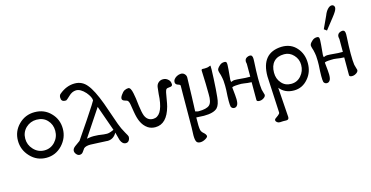

<svg xmlns="http://www.w3.org/2000/svg" viewBox="-96 -1237 3869 2003"><g transform="rotate(-15 1838.5 -235.0)"><path d="M515 -237Q515 -138 444 -62Q373 12 273 12Q170 12 100 -63Q30 -137 30 -237Q30 -338 101 -409Q172 -480 273 -480Q378 -480 446 -409Q515 -339 515 -237ZM388 -353Q345 -399 273 -399Q206 -399 157 -353Q109 -306 109 -237Q109 -170 155 -121Q203 -68 273 -68Q340 -68 387 -118Q433 -168 433 -237Q433 -306 388 -353Z M1157 18Q1159 41 1147 60Q1135 79 1112 79Q1075 79 1056 30Q1051 9 1033 -56Q998 7 933 7L924 6Q914 6 891 4.5Q868 3 841 2Q761 -2 749 -2Q700 -2 678 17Q675 19 652 53Q639 72 614 72Q596 72 580.5 54Q565 36 565 17Q565 -7 593 -28Q612 -43 650 -69Q679 -109 777 -256Q896 -435 896 -441Q896 -477 851 -531Q798 -590 749 -588Q706 -586 670 -550Q633 -515 626 -513H614Q572 -513 572 -557Q572 -582 586 -594Q665 -661 755 -661Q836 -661 887 -597Q940 -534 998 -378L1082 -137Q1102 -82 1131 -32Q1157 12 1157 18ZM1022 -89 925 -363 731 -71 756 -75Q776 -79 805 -79Q853 -79 912 -69Q938 -67 947 -67Q974 -67 1022 -89Z M1734 -389Q1734 -375 1717 -369Q1716 -368 1688 -365Q1670 -364 1663 -352Q1653 -334 1644 -271Q1632 -198 1626 -178Q1578 -2 1453 -2Q1408 -2 1374 -24Q1329 -54 1305 -109Q1287 -149 1276 -216Q1270 -247 1263 -296Q1257 -332 1243 -343Q1240 -346 1213 -354Q1193 -360 1188 -374Q1183 -391 1202 -418Q1222 -447 1239 -457Q1262 -469 1283 -469Q1310 -469 1323 -402Q1333 -359 1343 -263Q1353 -187 1366 -153Q1391 -92 1452 -92Q1550 -92 1571 -281Q1572 -313 1582 -396Q1585 -427 1606 -446Q1627 -465 1656 -465Q1690 -466 1715 -440Q1734 -422 1734 -389Z M1818 -261 1819 -352Q1819 -364 1792 -371Q1766 -380 1766 -405Q1766 -436 1807 -460Q1831 -472 1853 -472Q1876 -472 1891.5 -455.5Q1907 -439 1907 -418L1901 -206Q1900 -186 1899.5 -169.5Q1899 -153 1898.5 -138.5Q1898 -124 1897.5 -112Q1897 -100 1896.5 -90.5Q1896 -81 1896 -74Q1896 -67 1895.5 -62.5Q1895 -58 1895 -56V-54Q1919 -46 1930 -46Q2017 -46 2049 -75Q2081 -104 2078 -192Q2078 -294 2071 -447Q2070 -455 2076 -460Q2078 -462 2083 -462Q2107 -460 2121 -462Q2127 -462 2134 -463Q2141 -464 2147 -466Q2153 -468 2158 -470Q2163 -472 2166 -473L2169 -474Q2173 -474 2173 -472Q2176 -462 2170 -335Q2164 -210 2156 -138Q2149 -58 2118 -26Q2078 14 1972 14L1953 13Q1918 11 1890 10Q1887 114 1895 147Q1901 169 1923 187Q1945 206 1948 225Q1949 238 1922 254Q1893 271 1865 271Q1835 271 1824 251.5Q1813 232 1813 183Q1813 160 1816 97Z M2624 -392Q2618 -293 2618 -216Q2618 -136 2624 -95L2633 -62Q2641 -35 2641 -34Q2641 -10 2605 7Q2590 14 2574 14Q2543 14 2543 -4V-196Q2522 -196 2500 -199Q2485 -200 2464 -204Q2434 -209 2405 -207Q2332 -205 2334 -193Q2345 -91 2345 -65Q2345 -20 2334 -4Q2322 17 2300 17Q2278 17 2266 -4Q2256 -42 2266 -187Q2268 -227 2264 -286Q2261 -314 2252 -351Q2242 -380 2239 -398Q2233 -422 2271 -454Q2291 -473 2322 -473Q2339 -473 2344 -462Q2347 -454 2347 -435Q2347 -409 2336 -297Q2332 -276 2337 -254Q2337 -253 2342 -255Q2347 -257 2361 -262Q2370 -265 2405 -263Q2434 -261 2492 -256Q2502 -255 2544 -255V-394L2543 -399Q2542 -404 2541 -410Q2540 -416 2540 -420Q2540 -456 2581 -467Q2591 -469 2597 -469Q2625 -469 2625 -425Q2625 -414 2624 -392Z M2738 184 2718 -212Q2718 -464 2939 -472Q3040 -474 3101 -404Q3161 -336 3161 -236Q3161 -139 3103 -72Q3041 2 2949 2Q2851 2 2796 -68L2818 253Q2819 283 2790 283Q2753 281 2721 284Q2704 285 2690.5 274.5Q2677 264 2677 251Q2677 242 2684 236Q2688 232 2718 211Q2738 196 2738 184ZM3089 -237Q3089 -299 3047 -344Q3005 -390 2945 -390Q2872 -390 2833 -348Q2794 -306 2794 -231Q2794 -164 2833 -120Q2872 -72 2938 -72Q3004 -72 3046 -121Q3089 -170 3089 -237Z M3584 -711Q3580 -688 3535 -631L3442 -513L3413 -534L3474 -666Q3489 -706 3511.5 -730Q3534 -754 3555 -754Q3572 -754 3580.5 -741Q3589 -728 3584 -711ZM3624 -392Q3618 -293 3618 -216Q3618 -136 3624 -95L3633 -62Q3641 -35 3641 -34Q3641 -10 3605 7Q3590 14 3574 14Q3543 14 3543 -4V-196Q3522 -196 3500 -199Q3485 -200 3464 -204Q3434 -209 3405 -207Q3332 -205 3334 -193Q3345 -91 3345 -65Q3345 -20 3334 -4Q3322 17 3300 17Q3278 17 3266 -4Q3256 -42 3266 -187Q3268 -227 3264 -286Q3261 -314 3252 -351Q3242 -380 3239 -398Q3233 -422 3271 -454Q3291 -473 3322 -473Q3339 -473 3344 -462Q3347 -454 3347 -435Q3347 -409 3336 -297Q3332 -276 3337 -254Q3337 -253 3342 -255Q3347 -257 3361 -262Q3370 -265 3405 -263Q3434 -261 3492 -256Q3502 -255 3544 -255V-394L3543 -399Q3542 -404 3541 -410Q3540 -416 3540 -420Q3540 -456 3581 -467Q3591 -469 3597 -469Q3625 -469 3625 -425Q3625 -414 3624 -392Z"/></g></svg>

Font: GFS Complutum
Style: Regular
Weight: 400
Designer: George D. Matthiopoulos
Foundry: George D. Matthiopoulos
Version: Version 1.000